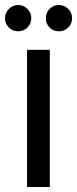

<svg xmlns="http://www.w3.org/2000/svg" viewBox="-31 -747 308 767"><path d="M168 -548V0H77V-548ZM42 -622Q20 -622 4.5 -637Q-11 -652 -11 -674Q-11 -696 4.5 -711.5Q20 -727 42 -727Q63 -727 78.5 -711.5Q94 -696 94 -674Q94 -652 78.5 -637Q63 -622 42 -622ZM204 -622Q182 -622 167 -637Q152 -652 152 -674Q152 -696 167 -711.5Q182 -727 204 -727Q226 -727 241.5 -711.5Q257 -696 257 -674Q257 -652 241.5 -637Q226 -622 204 -622Z"/></svg>

Font: DVN-Poppins
Style: Regular
Weight: 400
Designer: Ninad Kale (Devanagari), Jonny Pinhorn (Latin)
Foundry: Indian Type Foundry
Version: 4.004